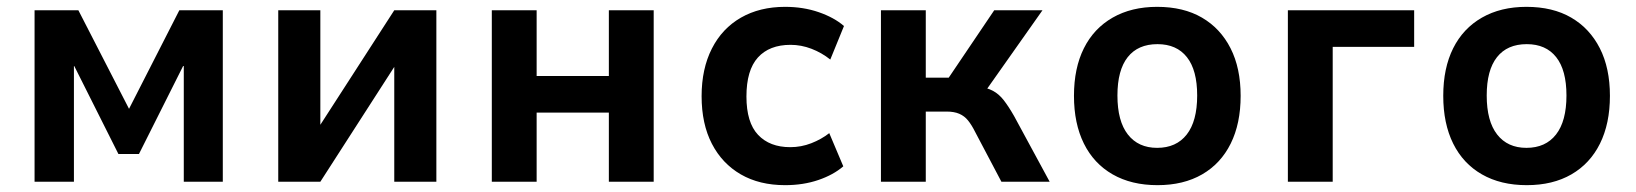

<svg xmlns="http://www.w3.org/2000/svg" viewBox="-20 -531 4781 561"><path d="M81 0V-501H209L357 -213L504 -501H631V0H517V-338H515L386 -81H326L197 -338H196V0Z M793 0V-501H916V-154H908L1132 -501H1255V0H1132V-348H1140L916 0Z M1417 0V-501H1548V-309H1759V-501H1890V0H1759V-202H1548V0Z M2274 10Q2199 10 2144.5 -21.5Q2090 -53 2060 -111Q2030 -169 2030 -250Q2030 -330 2060 -389Q2090 -448 2145 -479.5Q2200 -511 2274 -511Q2327 -511 2372 -495.5Q2417 -480 2446 -455L2406 -357Q2381 -377 2351 -388.5Q2321 -400 2290 -400Q2228 -400 2194.5 -363Q2161 -326 2161 -249Q2161 -173 2195 -137Q2229 -101 2289 -101Q2321 -101 2350.5 -112.5Q2380 -124 2403 -142L2444 -45Q2415 -20 2371 -5Q2327 10 2274 10Z M2554 0V-501H2685V-304H2752L2885 -501H3026L2849 -250L2835 -279Q2864 -275 2881.5 -265.5Q2899 -256 2913 -238Q2927 -220 2943 -192L3047 0H2906L2829 -146Q2819 -166 2808.5 -179Q2798 -192 2783 -198.5Q2768 -205 2746 -205H2685V0Z M3362 10Q3286 10 3231 -21.5Q3176 -53 3147 -111.5Q3118 -170 3118 -251Q3118 -332 3147 -390Q3176 -448 3231 -479.5Q3286 -511 3361 -511Q3438 -511 3492 -479.5Q3546 -448 3575.5 -390Q3605 -332 3605 -251Q3605 -170 3576 -111.5Q3547 -53 3492.5 -21.5Q3438 10 3362 10ZM3361 -99Q3417 -99 3447.5 -138Q3478 -177 3478 -252Q3478 -326 3448 -364Q3418 -402 3362 -402Q3305 -402 3275 -364Q3245 -326 3245 -252Q3245 -177 3275.5 -138Q3306 -99 3361 -99Z M3743 0V-501H4112V-394H3874V0Z M4441 10Q4365 10 4310 -21.5Q4255 -53 4226 -111.5Q4197 -170 4197 -251Q4197 -332 4226 -390Q4255 -448 4310 -479.5Q4365 -511 4440 -511Q4517 -511 4571 -479.5Q4625 -448 4654.5 -390Q4684 -332 4684 -251Q4684 -170 4655 -111.5Q4626 -53 4571.5 -21.5Q4517 10 4441 10ZM4440 -99Q4496 -99 4526.5 -138Q4557 -177 4557 -252Q4557 -326 4527 -364Q4497 -402 4441 -402Q4384 -402 4354 -364Q4324 -326 4324 -252Q4324 -177 4354.5 -138Q4385 -99 4440 -99Z"/></svg>

Font: Nunito Sans 7pt SemiCondensed
Style: Bold
Weight: 700
Width: 4
Designer: Vernon Adams
Foundry: Vernon Adams
Version: Version 3.101;gftools[0.9.27]